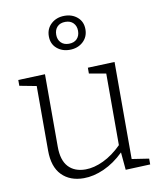

<svg xmlns="http://www.w3.org/2000/svg" viewBox="-88 -864 790 943"><g transform="rotate(-10 307.0 -393.0)"><path d="M501 -44 586 -31V-2L463 3L455 -85Q408 -39 355.5 -15.5Q303 8 254 8Q185 8 144.5 -33.5Q104 -75 104 -156V-478L20 -494V-523L154 -528V-166Q154 -99 184.5 -66Q215 -33 270 -33Q312 -33 359.5 -55.5Q407 -78 451 -122V-479L367 -494V-523L501 -528ZM205 -708Q205 -746 231.5 -770Q258 -794 298 -794Q336 -794 362 -771.5Q388 -749 388 -711Q388 -673 361.5 -649Q335 -625 295 -625Q257 -625 231 -647.5Q205 -670 205 -708ZM351 -710Q351 -734 336.5 -749Q322 -764 297 -764Q271 -764 256.5 -749Q242 -734 242 -709Q242 -685 256.5 -670Q271 -655 296 -655Q322 -655 336.5 -670Q351 -685 351 -710Z"/></g></svg>

Font: Bitter Pro Light
Style: Regular
Weight: 300
Designer: Sol Matas, and Bitter project Authors
Foundry: Sol Matas
Version: Version 1.010